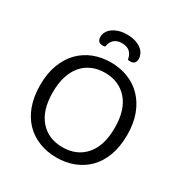

<svg xmlns="http://www.w3.org/2000/svg" viewBox="-186 -952 1061 1109"><g transform="rotate(30 344.5 -397.0)"><path d="M634 -304Q634 -226 612 -166.5Q590 -107 551 -67.5Q512 -28 459 -7.5Q406 13 344 13Q282 13 229 -7.5Q176 -28 137 -67.5Q98 -107 76 -166.5Q54 -226 54 -304Q54 -382 76.5 -441Q99 -500 138 -540Q177 -580 230 -600.5Q283 -621 344 -621Q405 -621 458 -600.5Q511 -580 550 -540Q589 -500 611.5 -441Q634 -382 634 -304ZM551 -304Q551 -424 494.5 -488Q438 -552 344 -552Q297 -552 259 -535.5Q221 -519 194 -487.5Q167 -456 152.5 -410Q138 -364 138 -304Q138 -184 194 -120Q250 -56 344 -56Q439 -56 495 -120Q551 -184 551 -304ZM344 -749Q279 -749 268 -683Q264 -682 260 -681.5Q256 -681 251 -681Q235 -681 225.5 -690Q216 -699 216 -719Q216 -735 224 -750.5Q232 -766 248 -778.5Q264 -791 288 -799Q312 -807 344 -807Q377 -807 401 -799Q425 -791 441 -778.5Q457 -766 464.5 -750Q472 -734 472 -719Q472 -681 437 -681Q428 -681 420 -683Q409 -749 344 -749Z"/></g></svg>

Font: Baloo Chettan 2
Style: Regular
Weight: 400
Designer: Maithili Shingre, Unnati Kotecha and Ek Type
Foundry: Ek Type
Version: Version 1.640;hotconv 1.0.111;makeotfexe 2.5.65597; ttfautoh